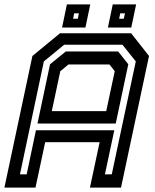

<svg xmlns="http://www.w3.org/2000/svg" viewBox="-37 -851 701 871"><path d="M-17 0 110 -597 235 -700H558L639 -597L512 0H371L415 -206H168L124 0ZM53.5 -60H84L126 -260H481.5L439 -60H470L579 -572.5L518.5 -648H254L162 -572.5ZM198 -347H445L483.5 -528L459.5 -558.5H273.5L236.5 -528ZM133 -290.5 190 -559.5 261.5 -617.5H499L545 -559.5L488 -290.5ZM452.5 -726 474.5 -831H580.5L558.5 -726ZM244.5 -726 266.5 -831H372.5L350.5 -726ZM294.5 -766H316L321 -790.5H299.5ZM503.5 -766H524.5L530 -790.5H508.5Z"/></svg>

Font: Tourney Thin SemiBold
Style: Italic
Weight: 600
Italic angle: -12°
Version: Version 1.015